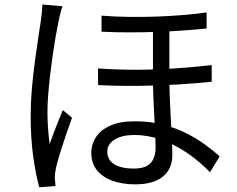

<svg xmlns="http://www.w3.org/2000/svg" viewBox="-20 -786 1040 844"><path d="M724.5 -680.3Q724.5 -644.1 724.5 -602.5Q724.5 -561 724.5 -521.1Q724.5 -481.2 724.5 -449.8Q724.5 -402.7 726.5 -354.2Q728.5 -305.7 731 -259.8Q733.5 -213.9 735.5 -174.1Q737.5 -134.2 737.5 -104.3Q737.5 -43.5 695.8 -9.6Q654.2 24.4 573.4 24.4Q518.7 24.4 475.1 8.8Q431.5 -6.7 406.3 -37.6Q381.2 -68.5 381.2 -115.6Q381.2 -151.1 401.2 -182.4Q421.1 -213.7 463.6 -233.3Q506.1 -252.8 572.3 -252.8Q638.9 -252.8 695 -238.5Q751.2 -224.2 797.2 -201.1Q843.2 -178.1 880.4 -151Q917.5 -123.9 945.7 -98.9L903.2 -28.9Q855.9 -77.9 801.2 -114.8Q746.5 -151.6 688.1 -172.2Q629.8 -192.7 570.3 -192.7Q516.6 -192.7 484.2 -172.6Q451.7 -152.4 451.7 -119.9Q451.7 -82.6 482.9 -63.8Q514 -45 566.4 -45Q606.1 -45 626.7 -57.2Q647.4 -69.5 655.7 -90.8Q664 -112.1 664 -138.4Q664 -159.9 662.4 -195.6Q660.8 -231.2 658.2 -274.5Q655.6 -317.9 654 -362.5Q652.4 -407 652.4 -446Q652.4 -482.1 652.4 -526.1Q652.4 -570.1 652.4 -611.7Q652.4 -653.2 652.4 -680.3ZM410.8 -485.2Q501.1 -478.8 590 -479.5Q678.8 -480.1 760.8 -486.1Q842.8 -492.1 910.7 -499.8V-426.7Q847.1 -419.9 764.3 -414.8Q681.6 -409.7 591.1 -408.6Q500.7 -407.5 411.2 -412.1ZM426.4 -717.2Q486.6 -712.4 549.6 -711.7Q612.7 -711 673.7 -713.3Q734.7 -715.6 789.3 -720.3Q843.9 -725 888.2 -731.4V-660.8Q845.5 -656.4 790.9 -652.4Q736.3 -648.4 675 -646.1Q613.7 -643.8 550.3 -643.7Q487 -643.6 426.4 -646.6ZM254.5 -758.4Q251.7 -750.5 248.2 -738Q244.6 -725.6 242 -713.2Q239.3 -700.8 237.3 -691.8Q231.5 -663.6 224.7 -625.5Q218 -587.3 211.7 -543.5Q205.4 -499.7 200.2 -455Q195 -410.2 191.8 -368.5Q188.6 -326.8 188.6 -293.3Q188.6 -257.2 191.1 -223.3Q193.5 -189.4 198.2 -152.3Q206 -175.2 216.2 -202.2Q226.3 -229.3 237 -255.4Q247.6 -281.5 256.1 -302L296.7 -268.6Q284.2 -234.6 269.7 -192Q255.2 -149.5 243.3 -111Q231.4 -72.4 226 -47.7Q224 -37.7 222.3 -25Q220.6 -12.3 221.2 -3.1Q221.8 4.3 222.4 14Q223 23.8 224 31.5L152.7 37.3Q137.3 -16.8 126 -97.4Q114.8 -178.1 114.8 -279.5Q114.8 -334.6 120 -394.5Q125.2 -454.4 132.7 -511.5Q140.3 -568.5 147.7 -616.5Q155.1 -664.4 159.7 -695.4Q162.1 -712.5 164.1 -731.5Q166 -750.5 166.4 -766.3Z"/></svg>

Font: Shanggu Sans SC VF
Style: Regular
Weight: 250
Designer: GuiWonder
Version: Version 1.021